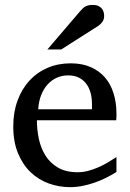

<svg xmlns="http://www.w3.org/2000/svg" viewBox="-20 -753 530 785"><path d="M456.1 -49.8Q435.1 -36.6 412.4 -25.4Q389.6 -14.2 365.5 -5.9Q341.3 2.4 316.4 7.3Q291.5 12.2 266.1 12.2Q220.7 12.2 178.7 -3.2Q136.7 -18.6 104.7 -49.3Q72.8 -80.1 53.5 -126.7Q34.2 -173.3 34.2 -235.8Q34.2 -294.4 51.8 -342Q69.3 -389.6 100.6 -423.6Q131.8 -457.5 174.8 -475.8Q217.8 -494.1 269 -494.1Q315.4 -494.1 350.6 -478.8Q385.7 -463.4 409.2 -436.3Q432.6 -409.2 444.3 -371.3Q456.1 -333.5 456.1 -289.1V-275.9Q456.1 -268.1 455.1 -261.2H130.9Q130.9 -223.1 138.9 -185.1Q147 -147 166 -116.7Q185.1 -86.4 217.3 -67.6Q249.5 -48.8 297.9 -48.8Q319.3 -48.8 340.3 -54.4Q361.3 -60.1 381.6 -68.8Q401.9 -77.6 420.4 -88.6Q439 -99.6 456.1 -110.8ZM356 -328.1Q356 -353 350.1 -374.3Q344.2 -395.5 332.3 -411.1Q320.3 -426.8 302 -435.8Q283.7 -444.8 258.8 -444.8Q233.9 -444.8 212.4 -435.3Q190.9 -425.8 174.6 -407.7Q158.2 -389.6 148.2 -364Q138.2 -338.4 136.2 -306.2H356ZM405.8 -688Q405.8 -674.3 399.2 -664.6Q392.6 -654.8 382.8 -647.9L230.5 -550.8H173.8L306.6 -706.1Q312.5 -712.4 317.4 -717.5Q322.3 -722.7 328.1 -726.1Q334 -729.5 341.6 -731.2Q349.1 -732.9 359.9 -732.9Q373 -732.9 381.8 -728.8Q390.6 -724.6 396 -718.3Q401.4 -711.9 403.6 -703.9Q405.8 -695.8 405.8 -688Z"/></svg>

Font: Charis SIL Viet
Style: Regular
Weight: 400
Foundry: SIL International
Version: Version 5.000